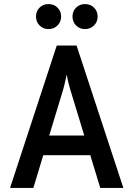

<svg xmlns="http://www.w3.org/2000/svg" viewBox="-20 -924 656 944"><path d="M29.5 0 259 -700H356.5L586.5 0H473L325.5 -483.5Q323.5 -490.5 320 -503.8Q316.5 -517 313 -531.5Q309.5 -546 308 -557.5Q305.5 -546 302.2 -531.5Q299 -517 295.8 -503.8Q292.5 -490.5 290.5 -483.5L144 0ZM167 -161 196.5 -257.5H419.5L449 -161ZM218.5 -781Q192 -781 174.5 -798.8Q157 -816.5 157 -843Q157 -869 174.5 -886.5Q192 -904 218.5 -904Q245 -904 262.8 -886.5Q280.5 -869 280.5 -843Q280.5 -816.5 262.8 -798.8Q245 -781 218.5 -781ZM398 -781Q371.5 -781 354 -798.8Q336.5 -816.5 336.5 -843Q336.5 -869 354 -886.5Q371.5 -904 398 -904Q424.5 -904 442.2 -886.5Q460 -869 460 -843Q460 -816.5 442.2 -798.8Q424.5 -781 398 -781Z"/></svg>

Font: Overpass Mono SemiBold
Style: Regular
Weight: 600
Monospace: yes
Designer: Delve Withrington, Dave Bailey
Foundry: Delve Fonts LLC
Version: Version 4.000